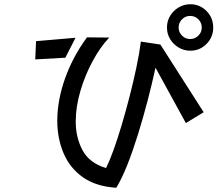

<svg xmlns="http://www.w3.org/2000/svg" viewBox="-20 -852 1040 905"><path d="M877 -613Q847 -613 822 -628Q797 -643 782 -667.5Q767 -692 767 -722Q767 -753 782 -777.5Q797 -802 822 -817Q847 -832 877 -832Q922 -832 953.5 -800Q985 -768 985 -722Q985 -677 953.5 -645Q922 -613 877 -613ZM931 -722Q931 -745 915 -761Q899 -777 876 -777Q854 -777 838 -761Q822 -745 822 -722Q822 -700 838 -684Q854 -668 876 -668Q899 -668 915 -684Q931 -700 931 -722ZM713 -533Q697 -459 676 -378.5Q655 -298 631 -220.5Q607 -143 581 -77Q555 -11 528 33Q433 27 371.5 -16Q310 -59 280 -129Q250 -199 250 -283Q250 -378 286 -480.5Q322 -583 390 -676L495 -675Q453 -631 417 -564.5Q381 -498 359 -423.5Q337 -349 337 -279Q337 -203 369.5 -143Q402 -83 480 -60Q496 -92 515 -144.5Q534 -197 553.5 -262.5Q573 -328 591 -398Q609 -468 623 -534.5Q637 -601 644 -656L736 -642L940 -323L856 -272ZM150 -658 336 -674 288 -580 146 -572Z"/></svg>

Font: Moralerspace Krypton JPDOC
Style: Regular
Weight: 400
Version: v0.0.6; ttfautohint (v1.8.4.7-5d5b-dirty) -l 6 -r 45 -G 200 